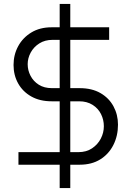

<svg xmlns="http://www.w3.org/2000/svg" viewBox="-20 -839 666 978"><path d="M74 0V-64H284V-323H243Q183 -323 139.5 -347.5Q96 -372 72.5 -414Q49 -456 49 -508Q49 -560 72.5 -603.5Q96 -647 139.5 -673.5Q183 -700 243 -700H284V-819H338V-700H536V-636H338V-390H386Q448 -390 491.5 -365Q535 -340 558 -297.5Q581 -255 581 -204Q581 -147 557.5 -100.5Q534 -54 490.5 -27Q447 0 386 0H338V119H284V0ZM245 -390H284V-636H248Q209 -636 180.5 -618Q152 -600 136.5 -571.5Q121 -543 121 -512Q121 -481 135.5 -453Q150 -425 177.5 -407.5Q205 -390 245 -390ZM383 -323H338V-64H379Q420 -64 449 -83.5Q478 -103 493.5 -133Q509 -163 509 -196Q509 -229 494.5 -258Q480 -287 451.5 -305Q423 -323 383 -323Z"/></svg>

Font: MuseoModerno Light
Style: Regular
Weight: 300
Designer: Pablo Cosgaya, Héctor Gatti, Marcela Romero, and the Authors of The MuseoModerno Project.
Foundry: Omnibus-Type Team
Version: Version 1.001